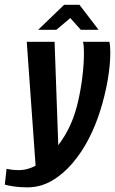

<svg xmlns="http://www.w3.org/2000/svg" viewBox="-75 -671 484 808"><path d="M40.5 117.4Q12.1 117.4 -12 114.3Q-36.2 111.3 -54.8 105.9L-47.4 39.5Q-37.6 41.5 -25.4 43.2Q-13.1 44.9 4.4 44.9Q47.8 44.9 89.5 17.5Q131.2 -10 166.4 -55Q201.6 -100.1 223.8 -151.5Q241.7 -192.4 253.6 -244.1Q265.5 -295.9 271.9 -349.6Q278.3 -403.4 278.3 -448.6Q278.3 -463.3 277.3 -475.1Q276.3 -487 274.3 -495H385.5Q389.2 -477.7 389.2 -449.9Q389.2 -397.2 378.2 -333.8Q367.2 -270.5 347.2 -206.4Q327.2 -142.4 298.4 -86.9Q269.4 -30.3 229.8 16.1Q190.2 62.5 142.7 89.9Q95.1 117.4 40.5 117.4ZM76.7 52.9 37.6 -495H154.7L172.3 -1.2ZM85.6 -545.6 194.9 -650.8H259.4L339.9 -545.6H265L220.9 -595L162.1 -545.6Z"/></svg>

Font: Alumni Sans SC Thin
Style: Italic
Weight: 100
Italic angle: -8°
Designer: Robert E. Leuschke
Foundry: Robert E. Leuschke
Version: Version 1.016